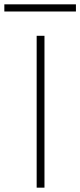

<svg xmlns="http://www.w3.org/2000/svg" viewBox="-59 -865 370 885"><path d="M110 -700H146V0H110ZM-39 -845H291V-812H-39Z"/></svg>

Font: Overpass Thin
Style: Regular
Weight: 100
Designer: Delve Withrington, Thomas Jockin
Foundry: Delve Fonts
Version: Version 3.000;DELV;Overpass